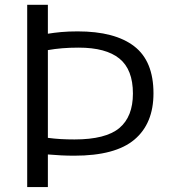

<svg xmlns="http://www.w3.org/2000/svg" viewBox="-20 -760 696 780"><path d="M90.5 0V-740.5H174.5V-623Q199 -627 228.5 -629.8Q258 -632.5 295.5 -632.5Q446.5 -632.5 525 -572.2Q603.5 -512 603.5 -381Q603.5 -258 526 -192.8Q448.5 -127.5 282 -127.5Q254 -127.5 228.5 -128.8Q203 -130 174.5 -132.5V0ZM282.5 -193.5Q409.5 -193.5 464.8 -239.8Q520 -286 520 -380Q520 -477.5 465.2 -522Q410.5 -566.5 299.5 -566.5Q263.5 -566.5 233.2 -564Q203 -561.5 174.5 -556.5V-200Q201 -196.5 226.8 -195Q252.5 -193.5 282.5 -193.5Z"/></svg>

Font: Encode Sans SC SemiExpanded
Style: Regular
Weight: 400
Width: 6
Designer: Multiple Designers
Foundry: Impallari Type
Version: Version 3.002